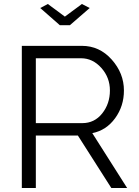

<svg xmlns="http://www.w3.org/2000/svg" viewBox="-20 -939 693 959"><path d="M219 -919 304 -856 389 -919 428 -899 329 -813H279L181 -899ZM89 0V-710H389Q477 -710 538 -641.5Q599 -573 599 -487Q599 -409 555 -348.5Q511 -288 441 -274L615 0H536L369 -262H159V0ZM159 -324H391Q452 -324 490.5 -372.5Q529 -421 529 -487Q529 -552 486 -600Q443 -648 385 -648H159Z"/></svg>

Font: Raleway-v4020
Style: Regular
Weight: 400
Designer: Matt McInerney, Pablo Impallari, Rodrigo Fuenzalida
Foundry: Matt McInerney, Pablo Impallari, Rodrigo Fuenzalida
Version: Version 4.020;PS 004.020;hotconv 1.0.88;makeotf.lib2.5.64775